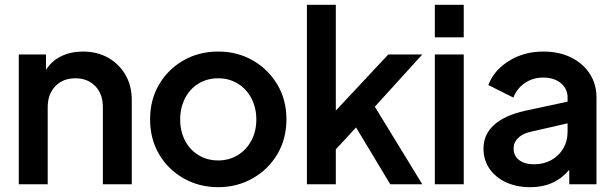

<svg xmlns="http://www.w3.org/2000/svg" viewBox="-20 -765 2534 797"><path d="M58 0V-539H171V-475Q194 -512 234 -531.5Q274 -551 324 -551Q384 -551 429.5 -525Q475 -499 501 -454Q527 -409 527 -350V0H407V-320Q407 -375 375.5 -407.5Q344 -440 293 -440Q241 -440 209.5 -407Q178 -374 178 -320V0Z M886 12Q807 12 742.5 -24.5Q678 -61 640.5 -124.5Q603 -188 603 -270Q603 -351 640.5 -414.5Q678 -478 742 -514.5Q806 -551 886 -551Q965 -551 1029 -514.5Q1093 -478 1131 -414.5Q1169 -351 1169 -270Q1169 -188 1131 -124.5Q1093 -61 1028.5 -24.5Q964 12 886 12ZM886 -99Q931 -99 967 -121Q1003 -143 1023.5 -181.5Q1044 -220 1044 -269Q1044 -318 1023.5 -357Q1003 -396 967 -418Q931 -440 886 -440Q840 -440 804 -418Q768 -396 748 -357Q728 -318 728 -269Q728 -220 748 -181.5Q768 -143 804 -121Q840 -99 886 -99Z M1254 0V-745H1374V-306L1592 -539H1733L1536 -322L1733 0H1600L1458 -236L1374 -145V0Z M1785 -610V-745H1905V-610ZM1785 0V-539H1905V0Z M2183 12Q2123 12 2079 -9Q2035 -30 2011 -66Q1987 -102 1987 -148Q1987 -208 2032 -247.5Q2077 -287 2159 -305L2336 -343V-360Q2336 -397 2308 -420Q2280 -443 2235 -443Q2192 -443 2159 -420.5Q2126 -398 2111 -360L2007 -412Q2030 -473 2092.5 -512Q2155 -551 2235 -551Q2301 -551 2350.5 -526.5Q2400 -502 2428 -459Q2456 -416 2456 -360V0H2343V-60Q2282 12 2183 12ZM2112 -149Q2112 -118 2135 -100.5Q2158 -83 2197 -83Q2237 -83 2268.5 -100.5Q2300 -118 2318 -148.5Q2336 -179 2336 -217V-253L2183 -218Q2150 -211 2131 -192.5Q2112 -174 2112 -149Z"/></svg>

Font: Plus Jakarta Display Medium
Style: Regular
Weight: 500
Designer: Gumpita Rahayu
Foundry: Tokotype Studio
Version: Version 1.000